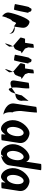

<svg xmlns="http://www.w3.org/2000/svg" viewBox="1460 -2290 838 3797"><g transform="rotate(90 1878.5 -391.0)"><path d="M60 -272C58 -260 155 -249 168 -249C180 -249 231 -518 233 -530C234 -534 226 -538 213 -541C215 -548 216 -556 213 -564C207 -588 180 -602 156 -594C150 -594 141 -578 132 -554H125C112 -554 62 -284 60 -272Z M228 -149C216 -68 300 -14 300 -14C299 -6 323 -112 334 -112C353 -171 373 -200 388 -208C403 -208 430 -314 422 -261C433 -331 457 -256 506 -254C510 -281 518 -346 528 -409C543 -510 448 -556 412 -556C344 -556 243 -250 228 -149ZM506 -254C506 -246 504 -242 505 -241C504 -237 505 -246 512 -254ZM512 -254C544 -250 649 -215 639 -149L642 -170C651 -228 601 -264 537 -264C525 -264 517 -259 512 -254Z M721 -382C719 -371 903 -226 895 -226L869 -177C818 -34 832 -54 902 -154L895 -246C911 -246 960 -261 968 -314C975 -314 991 -371 993 -382C995 -392 1042 -400 1035 -400L940 -468L916 -533C917 -540 928 -642 922 -642C916 -642 851 -636 850 -628L826 -468H748C741 -468 723 -392 721 -382Z M1062 -272C1060 -260 1157 -249 1170 -249C1182 -249 1233 -518 1235 -530C1236 -534 1228 -538 1215 -541C1217 -548 1218 -556 1215 -564C1209 -588 1182 -602 1158 -594C1152 -594 1143 -578 1134 -554H1127C1114 -554 1064 -284 1062 -272Z M1228 -382C1226 -371 1410 -226 1402 -226L1376 -177C1325 -34 1339 -54 1409 -154L1402 -246C1418 -246 1467 -261 1475 -314C1482 -314 1498 -371 1500 -382C1502 -392 1549 -400 1542 -400L1447 -468L1423 -533C1424 -540 1435 -642 1429 -642C1423 -642 1358 -636 1357 -628L1333 -468H1255C1248 -468 1230 -392 1228 -382Z M1572 -260C1556 -158 1645 -171 1717 -204C1716 -206 1718 -209 1717 -211C1698 -211 1714 -366 1722 -416C1723 -424 1735 -552 1724 -552C1714 -552 1617 -546 1616 -538C1616 -538 1584 -340 1572 -260ZM1717 -204C1725 -139 1750 -127 1782 -176C1796 -176 1814 -221 1830 -274C1806 -270 1759 -230 1717 -204ZM1830 -274H1834C1930 -282 1972 -322 1974 -408C1963 -408 1976 -546 1975 -538L1866 -403C1861 -370 1845 -319 1830 -274Z M2027 -258C2004 -108 2179 -38 2259 -38C2203 -38 2192 -167 2201 -226C2182 -227 2170 -361 2175 -394C2176 -401 2213 -703 2203 -703C2193 -703 2094 -696 2093 -689Z M2359 -274C2335 -118 2435 8 2524 8C2566 8 2607 -28 2639 -80C2644 -76 2634 -4 2634 -4C2633 3 2752 2 2753 -5L2806 -347C2829 -500 2671 -558 2610 -556C2521 -554 2383 -430 2359 -274ZM2493 -274C2507 -366 2557 -440 2607 -440C2656 -440 2683 -366 2669 -274C2655 -184 2606 -109 2556 -109C2506 -109 2479 -184 2493 -274Z M2834 -274C2810 -118 2911 8 2999 8C3076 8 3012 -6 3071 -26C3124 -23 3027 0 3070 0C3123 0 3236 -66 3248 -146L3346 -784C3347 -792 3223 -792 3222 -785L3177 -490C3161 -532 3129 -556 3085 -556C2997 -556 2858 -430 2834 -274ZM2968 -274C2982 -366 3034 -440 3082 -440C3131 -440 3158 -366 3144 -274C3130 -184 3081 -109 3031 -109C2981 -109 2954 -184 2968 -274Z M3308 -274C3284 -118 3384 8 3473 8C3515 8 3556 -28 3588 -80C3593 -76 3583 -4 3583 -4C3582 3 3701 2 3702 -5L3755 -347C3778 -500 3620 -558 3559 -556C3470 -554 3332 -430 3308 -274ZM3442 -274C3456 -366 3506 -440 3556 -440C3605 -440 3632 -366 3618 -274C3604 -184 3555 -109 3505 -109C3455 -109 3428 -184 3442 -274Z"/></g></svg>

Font: Ampere
Style: SCUltCndIta
Weight: 400
Version: Version 1